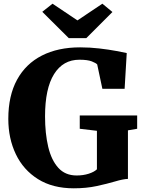

<svg xmlns="http://www.w3.org/2000/svg" viewBox="-20 -1009 772 1040"><path d="M379.5 11Q265 11 185.8 -38.8Q106.5 -88.5 65.8 -173.8Q25 -259 25 -365Q25 -490.5 72.2 -577Q119.5 -663.5 206.8 -708Q294 -752.5 414 -752.5Q467 -752.5 518.2 -746.5Q569.5 -740.5 609.2 -733Q649 -725.5 666.5 -721.5L655 -528H534.5L506.5 -660Q500 -667.5 477.2 -676.5Q454.5 -685.5 410 -685.5Q321.5 -685.5 272.8 -607.5Q224 -529.5 224 -379Q224 -286 241.2 -213.5Q258.5 -141 296 -99.8Q333.5 -58.5 395 -58.5Q431 -58.5 460.5 -68Q490 -77.5 505 -92V-300.5L412 -311.5V-383.5H723V-311.5L673 -303V-40Q646.5 -39 603.5 -26.2Q560.5 -13.5 504 -1.2Q447.5 11 379.5 11ZM264.5 -989 399.5 -898.5 534.5 -989 589 -944 447.5 -802.5H352.5L209 -945Z"/></svg>

Font: Merriweather Black
Style: Regular
Weight: 900
Designer: Eben Sorkin
Foundry: Eben Sorkin
Version: Version 2.200;gftools[0.9.31]